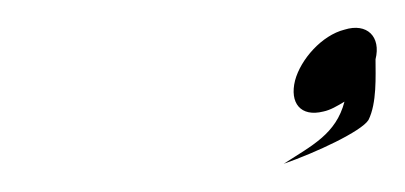

<svg xmlns="http://www.w3.org/2000/svg" viewBox="-20 -476 287 136"><path d="M189 -419C185 -403 193 -393 209 -397C214 -398 219 -401 224 -404C218 -381 201 -373 181 -360C204 -368 236 -383 241 -391C247 -403 246 -422 246 -434C250 -450 240 -460 224 -455C208 -451 193 -434 189 -419Z"/></svg>

Font: Hi. Perspective
Style: Perspective
Weight: 400
Designer: Mew Too, Robert Jablonski
Foundry: Cannot Into Space Fonts
Version: Version 1.996